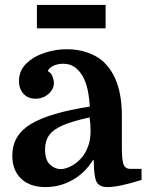

<svg xmlns="http://www.w3.org/2000/svg" viewBox="-20 -750 595 780"><path d="M30 -118Q30 -201 106 -246.5Q182 -292 345 -317Q341 -367 334 -394Q327 -421 316 -440Q303 -463 284 -477Q265 -491 236 -491Q215 -491 197.5 -483Q180 -475 174 -461Q188 -454 193.5 -439Q199 -424 199 -413Q199 -388 177 -368.5Q155 -349 124 -349Q93 -349 75 -369.5Q57 -390 57 -421Q57 -462 86 -491Q115 -520 160 -535Q205 -550 251 -550Q298 -550 335.5 -536.5Q373 -523 396 -503Q475 -433 475 -281V-151Q475 -102 481.5 -83Q488 -64 510 -64H555V-19Q463 10 416 10Q383 10 372 -12Q361 -34 361 -99H357Q326 -48 275 -19Q224 10 165 10Q102 10 66 -24Q30 -58 30 -118ZM226 -63Q247 -63 272.5 -77Q298 -91 317 -116Q328 -130 338 -156Q348 -182 348 -218Q348 -230 347 -245Q346 -260 344 -273Q275 -258 235.5 -241Q196 -224 179.5 -200.5Q163 -177 163 -143Q163 -100 183 -81.5Q203 -63 226 -63ZM130 -635V-730H409V-635Z"/></svg>

Font: Domine
Style: Bold
Weight: 700
Designer: Pablo Impallari, Rodrigo Fuenzalida, Brenda Gallo
Foundry: Pablo Impallari, Rodrigo Fuenzalida, Brenda Gallo
Version: Version 2.000